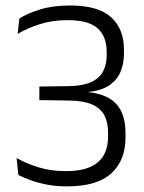

<svg xmlns="http://www.w3.org/2000/svg" viewBox="-20 -669 526 700"><path d="M224.5 10.5Q184 10.5 149.8 3.8Q115.5 -3 89.5 -12.8Q63.5 -22.5 47 -31L40.5 -93Q73.5 -73.5 119.8 -59.2Q166 -45 220 -45Q274.5 -45 308.2 -60Q342 -75 358 -103Q374 -131 374 -170.5V-185Q374 -224 359.8 -249.8Q345.5 -275.5 314.2 -288.8Q283 -302 230.5 -302.5L123.5 -304V-353.5L232.5 -355Q283 -356 313 -370Q343 -384 356 -409.2Q369 -434.5 369 -468V-479Q369 -536 336 -565.8Q303 -595.5 226.5 -595.5Q170 -595.5 124 -580.5Q78 -565.5 44.5 -545.5L50.5 -601.5Q78.5 -619.5 125.2 -634.2Q172 -649 235.5 -649Q337.5 -649 384.8 -606.5Q432 -564 432 -487V-475Q432 -436 418.8 -405.8Q405.5 -375.5 376.5 -356.8Q347.5 -338 301 -333.5L299.5 -326.5L299 -333.5Q372.5 -326 405 -288.8Q437.5 -251.5 437.5 -185.5V-166.5Q437.5 -84.5 385.8 -37Q334 10.5 224.5 10.5Z"/></svg>

Font: Anek Gujarati Medium Light
Style: Regular
Weight: 300
Version: Version 1.003